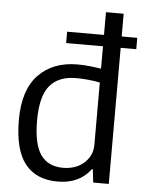

<svg xmlns="http://www.w3.org/2000/svg" viewBox="-56 -853 680 908"><g transform="rotate(5 284.0 -399.0)"><path d="M235 -700H410V-808H494V-700H568V-646H494V0H420L413 -62H408Q354 10 252 10Q149 10 96.5 -57Q44 -124 44 -265Q44 -407 112.5 -478.5Q181 -550 298 -550Q328 -550 355.5 -547Q383 -544 410 -540V-646H235ZM272 -57Q299 -57 324 -65Q349 -73 368 -89Q387 -105 398.5 -127Q410 -149 410 -178V-474Q355 -485 296 -485Q213 -485 171.5 -434.5Q130 -384 130 -270Q130 -158 165 -107.5Q200 -57 272 -57Z"/></g></svg>

Font: Encode Sans Narrow
Style: Regular
Weight: 400
Designer: Pablo Impallari, Andres Torresi
Foundry: Pablo Impallari, Andres Torresi
Version: Version 1.000; ttfautohint (v1.00) -l 8 -r 50 -G 200 -x 14 -